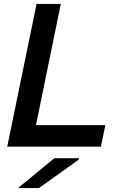

<svg xmlns="http://www.w3.org/2000/svg" viewBox="-20 -750 630 982"><path d="M291 -730H167L17 0H496L519 -110H164ZM72 212H179L382 67L384 59H258Z"/></svg>

Font: Nacelle SemiBold
Style: Italic
Weight: 600
Italic angle: -12°
Designer: Sora Sagano
Foundry: Sora Sagano
Version: Version 1.000;FEAKit 1.0